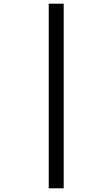

<svg xmlns="http://www.w3.org/2000/svg" viewBox="-20 -780 609 1040"><path d="M244 240V-760H325V240Z"/></svg>

Font: Noto Serif Myanmar Black
Style: Regular
Weight: 900
Designer: Ben Mitchell and the Monotype Design Team
Foundry: Monotype Imaging Inc.
Version: Version 2.106; ttfautohint (v1.8.4.7-5d5b)